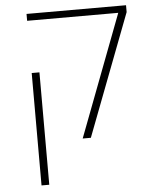

<svg xmlns="http://www.w3.org/2000/svg" viewBox="-55 -644 706 890"><g transform="rotate(-5 297.5 -199.0)"><path d="M526 -566H102V-598H565V-566L349 0H311ZM102 -323H138V200H102Z"/></g></svg>

Font: IBM Plex Sans Hebrew ExtLt
Style: Regular
Weight: 200
Designer: Mike Abbink, Paul van der Laan, Pieter van Rosmalen, Yanek Iontef
Foundry: Bold Monday
Version: Version 1.3